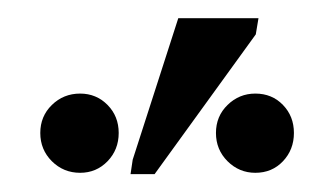

<svg xmlns="http://www.w3.org/2000/svg" viewBox="-20 -740 373 214"><path d="M307.6 -591.8Q307.6 -573.2 295.4 -560.3Q283.2 -547.4 264.6 -547.4Q246.6 -547.4 233.6 -560.3Q220.7 -573.2 220.7 -591.8Q220.7 -610.4 233.6 -623Q246.6 -635.7 264.6 -635.7Q283.2 -635.7 295.4 -623Q307.6 -610.4 307.6 -591.8ZM112.3 -591.8Q112.3 -573.2 99.9 -560.3Q87.4 -547.4 69.3 -547.4Q50.8 -547.4 37.8 -560.3Q24.9 -573.2 24.9 -591.8Q24.9 -610.4 37.8 -623Q50.8 -635.7 69.3 -635.7Q87.4 -635.7 99.9 -623Q112.3 -610.4 112.3 -591.8ZM125.5 -545.9 127.9 -562 178.7 -719.7H268.1L265.1 -701.7L152.3 -545.9Z"/></svg>

Font: Tinos
Style: Italic
Weight: 400
Italic angle: -16.333°
Designer: Steve Matteson
Foundry: Monotype Imaging Inc.
Version: Version 1.32